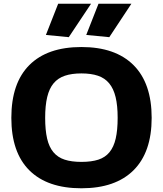

<svg xmlns="http://www.w3.org/2000/svg" viewBox="-20 -1003 876 1033"><path d="M418 10Q235 10 138 -86.5Q41 -183 41 -369Q41 -556 138 -653Q235 -750 418 -750Q601 -750 698.5 -652.5Q796 -555 796 -369Q796 -184 698.5 -87Q601 10 418 10ZM418 -132Q472 -132 509 -144Q546 -156 569 -184Q592 -212 602.5 -257.5Q613 -303 613 -369Q613 -435 602 -480.5Q591 -526 567.5 -554.5Q544 -583 507 -595.5Q470 -608 418 -608Q366 -608 329 -595.5Q292 -583 268.5 -555Q245 -527 234 -481Q223 -435 223 -369Q223 -303 233.5 -257.5Q244 -212 267.5 -184Q291 -156 328 -144Q365 -132 418 -132ZM227 -815 293 -983H470L350 -803ZM444 -815 510 -983H687L568 -803Z"/></svg>

Font: Encode Sans Wide
Style: Bold
Weight: 700
Designer: Pablo Impallari, Andres Torresi
Foundry: Pablo Impallari, Andres Torresi
Version: Version 1.000; ttfautohint (v1.00) -l 8 -r 50 -G 200 -x 14 -